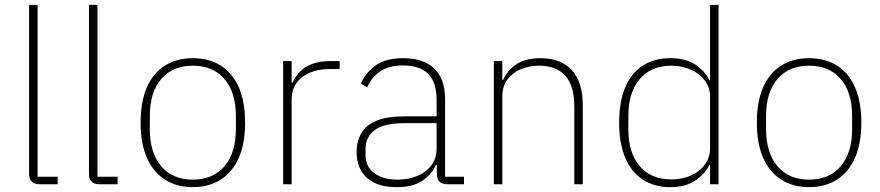

<svg xmlns="http://www.w3.org/2000/svg" viewBox="-20 -760 3630 792"><path d="M218 0H143Q121 0 110.5 -11Q100 -22 100 -42V-740H135V-31H218Z M465 0H390Q368 0 357.5 -11Q347 -22 347 -42V-740H382V-31H465Z M775 12Q709 12 660.5 -19Q612 -50 586 -109Q560 -168 560 -254Q560 -341 586 -400Q612 -459 660.5 -489.5Q709 -520 775 -520Q842 -520 890.5 -489.5Q939 -459 965 -400Q991 -341 991 -254Q991 -168 965 -109Q939 -50 890.5 -19Q842 12 775 12ZM775 -19Q859 -19 906 -74.5Q953 -130 953 -227V-281Q953 -379 906 -434Q859 -489 775 -489Q692 -489 645 -434Q598 -379 598 -281V-227Q598 -130 645 -74.5Q692 -19 775 -19Z M1183 0H1148V-508H1183V-419H1187Q1198 -444 1217 -464Q1236 -484 1267 -496Q1298 -508 1343 -508H1381V-475H1336Q1295 -475 1260 -461Q1225 -447 1204 -419Q1183 -391 1183 -349Z M1894 0H1825Q1810 0 1800 -5.5Q1790 -11 1786 -21.5Q1782 -32 1782 -47V-93L1797 -79H1778Q1760 -40 1721.5 -14Q1683 12 1616 12Q1537 12 1494 -26Q1451 -64 1451 -133Q1451 -177 1470 -210Q1489 -243 1532 -261.5Q1575 -280 1648 -280H1781V-348Q1781 -421 1746 -455.5Q1711 -490 1642 -490Q1587 -490 1551 -467.5Q1515 -445 1494 -399L1469 -416Q1490 -463 1531.5 -491.5Q1573 -520 1643 -520Q1728 -520 1772 -476.5Q1816 -433 1816 -352V-31H1894ZM1781 -252H1648Q1564 -252 1526 -223.5Q1488 -195 1488 -148V-120Q1488 -71 1525 -45Q1562 -19 1619 -19Q1663 -19 1699.5 -33.5Q1736 -48 1758.5 -77Q1781 -106 1781 -148Z M2052 0H2017V-508H2052V-430H2055Q2071 -467 2108 -493.5Q2145 -520 2211 -520Q2294 -520 2339 -470.5Q2384 -421 2384 -326V0H2349V-320Q2349 -407 2311.5 -448Q2274 -489 2203 -489Q2164 -489 2129.5 -475Q2095 -461 2073.5 -432.5Q2052 -404 2052 -361Z M2909 0V-79H2906Q2888 -43 2848.5 -15.5Q2809 12 2745 12Q2680 12 2632.5 -18.5Q2585 -49 2559.5 -108.5Q2534 -168 2534 -254Q2534 -341 2559.5 -400.5Q2585 -460 2632.5 -490Q2680 -520 2745 -520Q2809 -520 2849 -493Q2889 -466 2906 -429H2909V-740H2944V0ZM2750 -20Q2793 -20 2829 -35.5Q2865 -51 2887 -80.5Q2909 -110 2909 -148V-362Q2909 -400 2887 -428.5Q2865 -457 2829 -473Q2793 -489 2750 -489Q2665 -489 2618.5 -433.5Q2572 -378 2572 -283V-225Q2572 -130 2618.5 -75Q2665 -20 2750 -20Z M3317 12Q3251 12 3202.5 -19Q3154 -50 3128 -109Q3102 -168 3102 -254Q3102 -341 3128 -400Q3154 -459 3202.5 -489.5Q3251 -520 3317 -520Q3384 -520 3432.5 -489.5Q3481 -459 3507 -400Q3533 -341 3533 -254Q3533 -168 3507 -109Q3481 -50 3432.5 -19Q3384 12 3317 12ZM3317 -19Q3401 -19 3448 -74.5Q3495 -130 3495 -227V-281Q3495 -379 3448 -434Q3401 -489 3317 -489Q3234 -489 3187 -434Q3140 -379 3140 -281V-227Q3140 -130 3187 -74.5Q3234 -19 3317 -19Z"/></svg>

Font: IBM Plex Sans ExtraLight
Style: Regular
Weight: 250
Designer: Mike Abbink, Paul van der Laan, Pieter van Rosmalen
Foundry: Bold Monday
Version: Version 3.201